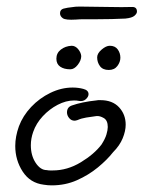

<svg xmlns="http://www.w3.org/2000/svg" viewBox="-20 -578 433 579"><path d="M136 -19Q130 -19 124 -19.5Q118 -20 112 -21Q71 -26 48.5 -60.5Q26 -95 26 -138Q26 -166 37 -197Q49 -229 74 -255.5Q99 -282 132 -298Q165 -314 199 -314Q216 -314 231 -310Q247 -306 247 -294Q247 -286 238.5 -278.5Q230 -271 216 -274Q212 -275 203 -275Q179 -275 154 -262Q129 -249 109 -227.5Q89 -206 80 -180Q73 -160 73 -140Q73 -109 87.5 -87Q102 -65 121 -65Q126 -64 130.5 -64Q135 -64 139 -64Q183 -64 223.5 -88.5Q264 -113 286 -142Q297 -159 301 -172.5Q305 -186 305 -195Q305 -215 293 -222Q281 -229 271 -228Q255 -226 240 -223.5Q225 -221 214 -216Q208 -214 205 -214Q195 -214 188.5 -222Q182 -230 182 -239Q182 -255 197 -260Q211 -265 230 -269Q249 -273 269 -275Q273 -276 276 -276Q279 -276 283 -276Q319 -276 339 -254.5Q359 -233 359 -202Q359 -183 350 -161Q341 -139 321 -119Q303 -96 275 -73Q247 -50 212 -34.5Q177 -19 136 -19ZM192 -369Q173 -369 161.5 -377Q150 -385 150 -401Q150 -418 163.5 -428.5Q177 -439 196 -440Q207 -440 215.5 -430Q224 -420 225 -409Q225 -396 214.5 -382.5Q204 -369 192 -369ZM308 -367Q290 -367 281.5 -378.5Q273 -390 273 -405Q273 -417 286.5 -428.5Q300 -440 311 -440Q327 -440 335 -429Q343 -418 343 -404Q343 -391 334 -379Q325 -367 308 -367ZM209 -519Q178 -517 169.5 -523Q161 -529 161 -538Q161 -549 171.5 -552Q182 -555 202 -557Q207 -558 215 -558Q223 -558 233 -558Q264 -558 307 -557Q350 -556 379 -557Q393 -557 393 -543Q393 -537 385.5 -530.5Q378 -524 358 -522Q339 -521 317 -520.5Q295 -520 275 -520Q254 -520 236.5 -520Q219 -520 209 -519Z"/></svg>

Font: Grape Nuts
Style: Regular
Weight: 400
Designer: Robert E. Leuschke
Foundry: Robert E. Leuschke
Version: Version 1.010; ttfautohint (v1.8.3)